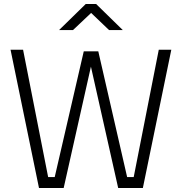

<svg xmlns="http://www.w3.org/2000/svg" viewBox="-20 -945 914 965"><path d="M33 -695H96L222 -55H255L401 -687H474L619 -55H652L778 -695H841L698 0H574L437 -610L300 0H176ZM277 -794 411 -925H463L597 -794H528L438 -880L347 -794Z"/></svg>

Font: Titillium Web
Style: Light
Weight: 300
Version: Version 1.001;PS 57.000;hotconv 1.0.70;makeotf.lib2.5.55311